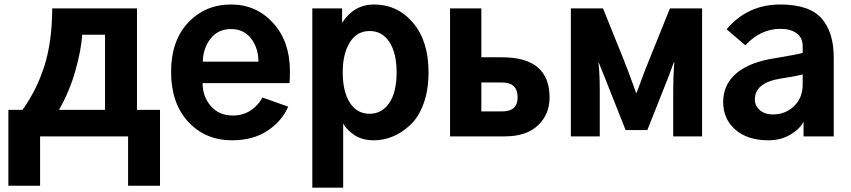

<svg xmlns="http://www.w3.org/2000/svg" viewBox="-20 -613 3823 863"><path d="M17.6 -119.1H81.1Q145.5 -209 179.7 -316.9Q213.9 -424.8 214.8 -575.2H595.7V-119.1H699.2V221.7H555.7V0H160.2V221.7H17.6ZM245.1 -119.1H452.1V-457H349.6Q344.7 -386.7 318.8 -294.9Q293 -203.1 245.1 -119.1Z M749 -290Q749 -429.7 825.7 -511.2Q902.3 -592.8 1018.6 -592.8Q1131.8 -592.8 1207.5 -509.8Q1283.2 -426.8 1283.2 -293Q1283.2 -256.8 1281.2 -239.3H890.6Q890.6 -179.7 927.2 -136.7Q963.9 -93.8 1027.3 -93.8Q1072.3 -93.8 1106.9 -116.7Q1141.6 -139.6 1159.2 -174.8L1275.4 -133.8Q1248 -69.3 1183.1 -25.9Q1118.2 17.6 1023.4 17.6Q902.3 17.6 825.7 -65.9Q749 -149.4 749 -290ZM891.6 -335.9H1141.6Q1141.6 -396.5 1108.9 -439.5Q1076.2 -482.4 1018.6 -482.4Q960 -482.4 926.3 -439Q892.6 -395.5 891.6 -335.9Z M1520.5 -288.1Q1520.5 -202.1 1552.2 -151.9Q1584 -101.6 1641.6 -101.6Q1696.3 -101.6 1729.5 -149.9Q1762.7 -198.2 1762.7 -288.1Q1762.7 -374 1730.5 -423.8Q1698.2 -473.6 1641.6 -473.6Q1584 -473.6 1552.2 -422.4Q1520.5 -371.1 1520.5 -288.1ZM1383.8 230.5V-575.2H1517.6V-510.7Q1571.3 -592.8 1661.1 -592.8Q1766.6 -592.8 1836.4 -510.7Q1906.2 -428.7 1906.2 -288.1Q1906.2 -208 1883.8 -147Q1861.3 -85.9 1824.2 -51.3Q1787.1 -16.6 1745.6 0.5Q1704.1 17.6 1661.1 17.6Q1608.4 17.6 1573.7 -5.4Q1539.1 -28.3 1522.5 -57.6V230.5Z M2002.9 0V-575.2H2143.6V-355.5H2237.3Q2450.2 -355.5 2450.2 -174.8Q2450.2 -98.6 2397.9 -49.3Q2345.7 0 2249 0ZM2143.6 -112.3H2238.3Q2306.6 -112.3 2306.6 -175.8Q2306.6 -242.2 2236.3 -242.2H2143.6Z M2545.9 0V-575.2H2690.4L2784.2 -342.8Q2804.7 -292 2838.9 -196.3H2841.8Q2884.8 -314.5 2897.5 -342.8L2991.2 -575.2H3135.7V0H3005.9V-206.1Q3005.9 -267.6 3010.7 -333H3008.8L2983.4 -264.6L2889.6 -28.3H2792L2700.2 -259.8L2671.9 -330.1H2669.9Q2675.8 -282.2 2675.8 -206.1V0Z M3373 -166Q3373 -137.7 3395 -118.2Q3417 -98.6 3454.1 -98.6Q3509.8 -98.6 3548.8 -135.7Q3587.9 -172.9 3587.9 -233.4V-278.3Q3548.8 -268.6 3488.3 -259.8Q3373 -241.2 3373 -166ZM3230.5 -154.3Q3230.5 -233.4 3290.5 -284.2Q3350.6 -335 3469.7 -352.5Q3563.5 -368.2 3587.9 -375V-405.3Q3587.9 -443.4 3560.5 -463.4Q3533.2 -483.4 3488.3 -483.4Q3398.4 -483.4 3330.1 -409.2L3246.1 -481.4Q3339.8 -592.8 3487.3 -592.8Q3617.2 -592.8 3672.4 -530.8Q3727.5 -468.8 3727.5 -354.5V0H3591.8V-65.4Q3573.2 -31.2 3530.8 -6.8Q3488.3 17.6 3433.6 17.6Q3339.8 17.6 3285.2 -30.3Q3230.5 -78.1 3230.5 -154.3Z"/></svg>

Font: Gothic A1 ExtraBold
Style: Regular
Weight: 800
Designer: HanYang I&C Co.,Ltd.
Foundry: HanYang I&C Co.,Ltd.
Version: Version 2.50